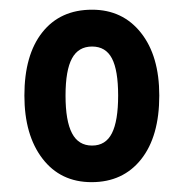

<svg xmlns="http://www.w3.org/2000/svg" viewBox="-20 -742 375 392"><path d="M305.2 -546.9Q305.2 -463.4 268.1 -416.7Q231 -370.1 167 -370.1Q103.5 -370.1 66.7 -418.2Q29.8 -466.3 29.8 -546.9Q29.8 -629.9 66.4 -676Q103 -722.2 168 -722.2Q230.5 -722.2 267.8 -675Q305.2 -627.9 305.2 -546.9ZM113.8 -546.9Q113.8 -495.1 127 -470Q140.1 -444.8 168 -444.8Q195.8 -444.8 208.5 -470Q221.2 -495.1 221.2 -546.9Q221.2 -598.6 208.5 -622.8Q195.8 -647 168 -647Q140.1 -647 127 -622.8Q113.8 -598.6 113.8 -546.9Z"/></svg>

Font: TypoPRO Open Sans Condensed
Style: Bold
Weight: 700
Width: 3
Foundry: Ascender Corporation
Version: Version 1.11